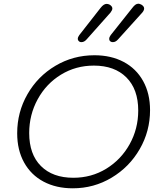

<svg xmlns="http://www.w3.org/2000/svg" viewBox="-20 -1009 868 1039"><path d="M73 -288Q73 -402 128.5 -499Q184 -596 280 -653Q376 -710 491 -710Q581 -710 649 -674Q717 -638 754.5 -570.5Q792 -503 792 -413Q792 -299 736 -202Q680 -105 584 -47.5Q488 10 374 10Q284 10 216 -26Q148 -62 110.5 -129.5Q73 -197 73 -288ZM728 -411Q728 -526 664 -590Q600 -654 488 -654Q390 -654 310 -605Q230 -556 184 -472Q138 -388 138 -289Q138 -174 201.5 -110.5Q265 -47 377 -47Q475 -47 555 -96Q635 -145 681.5 -228.5Q728 -312 728 -411ZM571 -799Q571 -808 579 -819L695 -965Q704 -977 712 -983Q720 -989 729 -989Q735 -989 745 -984Q760 -975 760 -963Q760 -953 750 -941L619 -796Q606 -781 591 -781Q584 -781 581 -783Q571 -787 571 -799ZM401 -799Q401 -808 409 -819L524 -966Q541 -988 557 -988Q565 -988 573 -984Q588 -975 588 -963Q588 -954 578 -941L449 -796Q436 -781 421 -781Q414 -781 411 -783Q401 -789 401 -799Z"/></svg>

Font: Kodchasan Light
Style: Italic
Weight: 300
Italic angle: -10°
Version: Version 1.000; ttfautohint (v1.6)